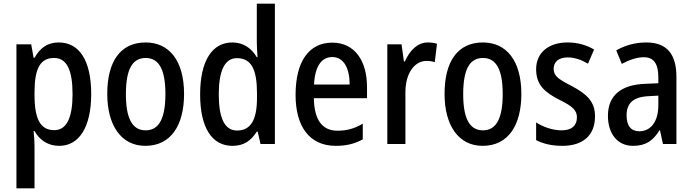

<svg xmlns="http://www.w3.org/2000/svg" viewBox="-20 -780 3750 1040"><path d="M298 -550C239 -550 198 -522 167 -467H162L149 -540H69V240H167V10C167 -11 165 -40 162 -70H167C195 -21 240 10 301 10C408 10 474 -91 474 -270C474 -454 409 -550 298 -550ZM273 -466C343 -466 373 -398 373 -270C373 -142 341 -75 274 -75C198 -75 167 -136 167 -266V-286C168 -410 199 -466 273 -466Z M977 -271C977 -452 896 -550 769 -550C631 -550 561 -446 561 -271C561 -102 636 10 767 10C907 10 977 -103 977 -271ZM662 -270C662 -399 694 -466 769 -466C843 -466 876 -399 876 -271C876 -142 843 -74 769 -74C694 -74 662 -143 662 -270Z M1239 10C1301 10 1340 -18 1371 -67H1376L1391 0H1469V-760H1371V-552C1371 -530 1373 -499 1375 -470H1371C1342 -520 1297 -550 1238 -550C1129 -550 1064 -450 1064 -269C1064 -88 1128 10 1239 10ZM1264 -73C1197 -73 1165 -140 1165 -269C1165 -394 1196 -465 1263 -465C1342 -465 1372 -403 1372 -275V-249C1372 -130 1338 -73 1264 -73Z M1780 -549C1654 -549 1581 -448 1581 -266C1581 -99 1653 10 1799 10C1856 10 1901 -1 1945 -25V-110C1899 -83 1858 -72 1808 -72C1725 -72 1682 -131 1680 -248H1968V-308C1968 -450 1902 -549 1780 -549ZM1780 -471C1844 -471 1874 -407 1874 -322H1681C1686 -422 1722 -471 1780 -471Z M2297 -550C2241 -550 2199 -506 2173 -447H2168L2155 -540H2078V0H2176V-281C2176 -382 2225 -450 2290 -450C2306 -450 2322 -448 2335 -443L2347 -543C2331 -548 2313 -550 2297 -550Z M2804 -271C2804 -452 2723 -550 2596 -550C2458 -550 2388 -446 2388 -271C2388 -102 2463 10 2594 10C2734 10 2804 -103 2804 -271ZM2489 -270C2489 -399 2521 -466 2596 -466C2670 -466 2703 -399 2703 -271C2703 -142 2670 -74 2596 -74C2521 -74 2489 -143 2489 -270Z M3203 -150C3203 -234 3153 -273 3077 -314C3002 -352 2979 -370 2979 -408C2979 -445 3007 -469 3055 -469C3094 -469 3131 -455 3165 -435L3198 -512C3154 -537 3108 -550 3054 -550C2952 -550 2884 -495 2884 -405C2884 -320 2931 -280 3009 -240C3085 -203 3105 -181 3105 -144C3105 -100 3077 -74 3022 -74C2973 -74 2920 -93 2884 -117V-21C2921 -2 2967 10 3026 10C3137 10 3203 -46 3203 -150Z M3481 -550C3420 -550 3364 -534 3318 -507L3348 -434C3390 -456 3429 -470 3467 -470C3520 -470 3546 -437 3546 -360V-329L3474 -326C3343 -321 3273 -262 3273 -153C3273 -60 3321 10 3409 10C3477 10 3517 -17 3552 -74H3555L3571 0H3644V-363C3644 -486 3593 -550 3481 -550ZM3493 -259 3546 -262V-210C3546 -120 3504 -69 3443 -69C3400 -69 3374 -96 3374 -155C3374 -220 3409 -255 3493 -259Z"/></svg>

Font: Noto Sans Armenian Condensed Medium
Style: Regular
Weight: 500
Width: 3
Designer: Monotype Design Team
Foundry: Monotype Imaging Inc.
Version: Version 2.008